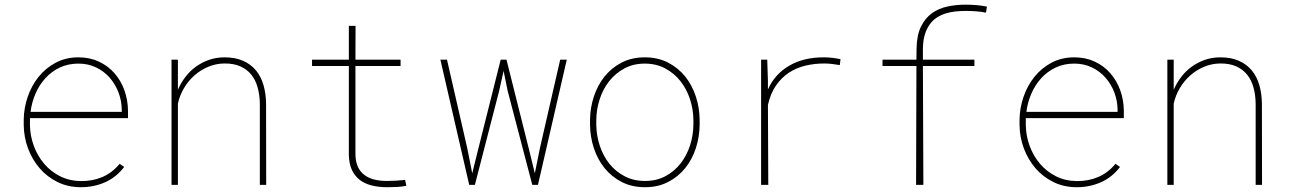

<svg xmlns="http://www.w3.org/2000/svg" viewBox="-20 -780 5441 810"><path d="M321.3 9.8Q267.1 9.8 222.9 -12Q178.7 -33.7 147.2 -70.3Q115.7 -106.9 98.1 -154.3Q80.6 -201.7 80.1 -252.9V-274.4Q80.6 -323.7 96.7 -371.1Q112.8 -418.5 142.6 -455.6Q172.4 -492.7 214.8 -515.4Q257.3 -538.1 311 -538.1Q358.9 -538.1 397.5 -520Q436 -502 463.1 -470.9Q490.2 -439.9 504.9 -398.9Q519.5 -357.9 520 -312.5V-281.7H106.4V-274.4V-252.9Q106.9 -207.5 122.6 -164.8Q138.2 -122.1 166.3 -89.1Q194.3 -56.2 233.6 -36.4Q272.9 -16.6 321.3 -16.1Q370.6 -15.6 411.9 -33.2Q453.1 -50.8 484.9 -88.9L503.9 -75.7Q470.2 -31.7 423.1 -11Q376 9.8 321.3 9.8ZM311 -511.7Q267.1 -511.7 231.9 -494.9Q196.8 -478 171.1 -449.7Q145.5 -421.4 129.6 -384.5Q113.8 -347.7 108.9 -308.1H493.7V-314.5Q493.7 -353.5 480.2 -389.2Q466.8 -424.8 442.9 -452.1Q418.9 -479.5 385.3 -495.6Q351.6 -511.7 311 -511.7Z M730.5 -401.4Q743.2 -430.7 762.5 -455.8Q781.7 -481 806.9 -499Q832 -517.1 862.3 -527.6Q892.6 -538.1 927.2 -538.1Q972.7 -538.1 1005.6 -523.4Q1038.6 -508.8 1060.1 -482.7Q1081.5 -456.5 1091.8 -420.4Q1102.1 -384.3 1102.5 -341.8L1103 0H1076.2V-341.8Q1075.7 -378.9 1067.1 -410.4Q1058.6 -441.9 1040.5 -464.6Q1022.5 -487.3 994.1 -500Q965.8 -512.7 925.8 -512.2Q890.1 -511.7 857.9 -498Q825.7 -484.4 799.8 -461.4Q773.9 -438.5 755.9 -407.7Q737.8 -377 730.5 -342.8V0H703.6V-528.3H730.5V-401.4Z M1480 -670.9 1479.5 -528.3H1669.9V-501.5H1479.5V-126.5Q1480.5 -95.7 1490.5 -75Q1500.5 -54.2 1518.1 -41.3Q1535.6 -28.3 1559.3 -22.5Q1583 -16.6 1611.3 -16.6Q1650.9 -16.6 1689 -21L1694.3 3.9Q1674.3 7.8 1654.3 8.8Q1634.3 9.8 1613.8 9.8Q1578.6 9.8 1549.3 2.7Q1520 -4.4 1498.5 -20.5Q1477.1 -36.6 1464.8 -62.5Q1452.6 -88.4 1451.7 -126.5V-501.5H1296.4V-528.3H1451.7V-670.9Z M1951.7 -152.8 1972.2 -48.8 1998 -152.8 2092.3 -528.3H2116.7L2210.9 -152.8L2236.3 -48.8L2257.3 -152.8L2343.3 -528.3H2371.1L2249.5 0H2225.6L2121.6 -397L2104.5 -481L2085.9 -397L1983.4 0H1959.5L1837.9 -528.3H1865.7Z M2469.2 -274.4Q2469.7 -325.2 2485.4 -372.8Q2501 -420.4 2530.3 -457Q2559.6 -493.7 2602.3 -515.9Q2645 -538.1 2700.2 -538.1Q2755.4 -538.1 2798.1 -516.1Q2840.8 -494.1 2870.4 -457.5Q2899.9 -420.9 2915.5 -373.3Q2931.2 -325.7 2931.6 -274.4V-253.9Q2931.2 -203.1 2915.8 -155.5Q2900.4 -107.9 2871.1 -71.3Q2841.8 -34.7 2799.1 -12.5Q2756.3 9.8 2701.2 9.8Q2646 9.8 2603 -12.2Q2560.1 -34.2 2530.5 -70.8Q2501 -107.4 2485.4 -155Q2469.7 -202.6 2469.2 -253.9ZM2495.6 -253.9Q2496.1 -209 2510 -166.3Q2523.9 -123.5 2550 -90.3Q2576.2 -57.1 2614.3 -36.9Q2652.3 -16.6 2701.2 -16.6Q2750 -16.6 2787.6 -36.9Q2825.2 -57.1 2851.3 -90.6Q2877.4 -124 2891.1 -166.5Q2904.8 -209 2905.3 -253.9V-274.4Q2904.8 -318.8 2890.9 -361.6Q2877 -404.3 2850.8 -437.5Q2824.7 -470.7 2786.6 -491.2Q2748.5 -511.7 2700.2 -511.7Q2651.9 -511.7 2614 -491.2Q2576.2 -470.7 2550 -437.5Q2523.9 -404.3 2510 -361.6Q2496.1 -318.8 2495.6 -274.4Z M3457 -538.1Q3474.6 -538.1 3492.2 -535.9Q3509.8 -533.7 3525.9 -530.3L3522.9 -505.4Q3508.8 -507.8 3491.5 -510Q3474.1 -512.2 3457 -512.2Q3416.5 -512.2 3378.2 -503.2Q3339.8 -494.1 3308.3 -473.4Q3276.9 -452.6 3253.7 -419.2Q3230.5 -385.7 3219.7 -337.4L3221.2 0H3190.9V-528.3H3216.8L3219.7 -436.5V-402.8Q3249 -467.8 3310.1 -503.2Q3371.1 -538.6 3457 -538.1Z M4090.8 -501.5H3873.5L3875.5 0H3844.7L3846.2 -501.5H3703.1V-528.3H3846.2L3846.7 -574.7Q3847.7 -632.3 3865.7 -668.5Q3883.8 -704.6 3912.6 -724.9Q3941.4 -745.1 3978 -752.7Q4014.6 -760.3 4052.7 -760.3Q4076.2 -760.3 4098.6 -758.5Q4121.1 -756.8 4143.6 -752L4139.6 -726.6Q4118.2 -731 4096.9 -732.4Q4075.7 -733.9 4053.7 -733.9Q4032.7 -733.9 4011.2 -731.7Q3989.7 -729.5 3970 -723.4Q3950.2 -717.3 3932.9 -706.3Q3915.5 -695.3 3902.6 -677.5Q3889.6 -659.7 3881.8 -634.5Q3874 -609.4 3873.5 -574.7V-528.3H4090.8Z M4522.5 9.8Q4468.3 9.8 4424.1 -12Q4379.9 -33.7 4348.4 -70.3Q4316.9 -106.9 4299.3 -154.3Q4281.7 -201.7 4281.2 -252.9V-274.4Q4281.7 -323.7 4297.9 -371.1Q4314 -418.5 4343.8 -455.6Q4373.5 -492.7 4416 -515.4Q4458.5 -538.1 4512.2 -538.1Q4560.1 -538.1 4598.6 -520Q4637.2 -502 4664.3 -470.9Q4691.4 -439.9 4706.1 -398.9Q4720.7 -357.9 4721.2 -312.5V-281.7H4307.6V-274.4V-252.9Q4308.1 -207.5 4323.7 -164.8Q4339.4 -122.1 4367.4 -89.1Q4395.5 -56.2 4434.8 -36.4Q4474.1 -16.6 4522.5 -16.1Q4571.8 -15.6 4613 -33.2Q4654.3 -50.8 4686 -88.9L4705.1 -75.7Q4671.4 -31.7 4624.3 -11Q4577.1 9.8 4522.5 9.8ZM4512.2 -511.7Q4468.3 -511.7 4433.1 -494.9Q4397.9 -478 4372.3 -449.7Q4346.7 -421.4 4330.8 -384.5Q4314.9 -347.7 4310.1 -308.1H4694.8V-314.5Q4694.8 -353.5 4681.4 -389.2Q4668 -424.8 4644 -452.1Q4620.1 -479.5 4586.4 -495.6Q4552.7 -511.7 4512.2 -511.7Z M4931.6 -401.4Q4944.3 -430.7 4963.6 -455.8Q4982.9 -481 5008.1 -499Q5033.2 -517.1 5063.5 -527.6Q5093.8 -538.1 5128.4 -538.1Q5173.8 -538.1 5206.8 -523.4Q5239.7 -508.8 5261.2 -482.7Q5282.7 -456.5 5293 -420.4Q5303.2 -384.3 5303.7 -341.8L5304.2 0H5277.3V-341.8Q5276.9 -378.9 5268.3 -410.4Q5259.8 -441.9 5241.7 -464.6Q5223.6 -487.3 5195.3 -500Q5167 -512.7 5127 -512.2Q5091.3 -511.7 5059.1 -498Q5026.9 -484.4 5001 -461.4Q4975.1 -438.5 4957 -407.7Q4939 -377 4931.6 -342.8V0H4904.8V-528.3H4931.6V-401.4Z"/></svg>

Font: Roboto Mono Thin
Style: Regular
Weight: 250
Designer: Google
Version: Version 2.000985; 2015; ttfautohint (v1.3)